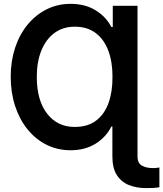

<svg xmlns="http://www.w3.org/2000/svg" viewBox="-20 -757 834 981"><path d="M682.6 -727.5V42Q682.6 77.1 705.8 89.6Q729 102.1 760.3 101.6Q769 102.1 777.6 101.1Q786.1 100.1 794.4 98.6V199.7Q767.1 204.6 726.1 204.1Q678.2 204.1 639.2 188.7Q600.1 173.3 577.1 137.7Q554.2 102.1 554.2 42V-110.4H548.8Q521.5 -55.7 467.8 -22.5Q414.1 10.7 340.8 10.7Q273.9 10.7 217.8 -17.3Q161.6 -45.4 120.6 -96.2Q79.6 -147 57.1 -215.6Q34.7 -284.2 34.7 -365.2Q34.7 -444.8 57.1 -512.7Q79.6 -580.6 120.8 -630.9Q162.1 -681.2 218 -709.2Q273.9 -737.3 340.8 -737.3Q415 -737.3 468.5 -704.3Q522 -671.4 548.8 -619.1H556.2V-727.5ZM361.3 -108.4Q428.7 -108.4 471.4 -141.1Q514.2 -173.8 534.7 -231.4Q555.2 -289.1 554.7 -364.3Q555.2 -438.5 533.9 -496.6Q512.7 -554.7 469.7 -587.6Q426.8 -620.6 361.8 -620.6Q301.8 -620.6 258.3 -588.6Q214.8 -556.6 191.4 -499Q168 -441.4 168 -364.3Q168 -244.1 220.7 -176.3Q273.4 -108.4 361.3 -108.4Z"/></svg>

Font: Inter Tight SemiBold
Style: Regular
Weight: 600
Designer: Rasmus Andersson
Foundry: rsms
Version: Version 3.004; ttfautohint (v1.8.4.7-5d5b)